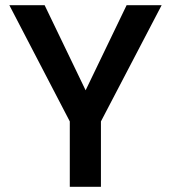

<svg xmlns="http://www.w3.org/2000/svg" viewBox="-20 -720 658 740"><path d="M249 0V-252L16 -700H152L310 -372L468 -700H603L369 -252V0Z"/></svg>

Font: DM Sans SemiBold
Style: Regular
Weight: 600
Designer: Colophon Foundry, Jonny Pinhorn
Foundry: Colophon Foundry
Version: Version 4.004; ttfautohint (v1.8.4.7-5d5b)